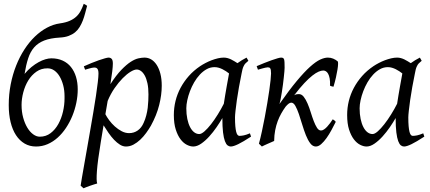

<svg xmlns="http://www.w3.org/2000/svg" viewBox="-20 -766 2307 1030"><path d="M235.4 -399.4Q201.7 -399.9 175.5 -381.6Q149.4 -363.3 131.8 -334.7Q114.3 -306.2 105 -271Q95.7 -235.8 95.7 -203.1Q95.7 -166.5 104.2 -135.3Q112.8 -104 126.5 -81.3Q140.1 -58.6 157.7 -45.7Q175.3 -32.7 193.4 -32.7Q226.6 -32.7 251.5 -51.8Q276.4 -70.8 293 -100.8Q309.6 -130.9 317.9 -167Q326.2 -203.1 326.2 -237.8V-250Q326.2 -281.2 319.1 -308.3Q312 -335.4 300 -355.7Q288.1 -376 271.5 -387.7Q254.9 -399.4 235.4 -399.4ZM300.8 -564.5Q250 -561.5 217 -548.6Q184.1 -535.6 163.3 -512Q142.6 -488.3 131.1 -452.9Q119.6 -417.5 111.8 -369.6Q129.4 -390.6 148.9 -406.5Q168.5 -422.4 187.3 -432.6Q206.1 -442.9 223.6 -448Q241.2 -453.1 255.4 -453.1Q289.6 -453.1 316.2 -440.9Q342.8 -428.7 360.6 -406.5Q378.4 -384.3 387.7 -353.8Q397 -323.2 397 -286.6Q397 -251 389.4 -214.4Q381.8 -177.7 367.9 -143.8Q354 -109.9 334 -79.8Q314 -49.8 289.3 -27.6Q264.6 -5.4 235.4 7.3Q206.1 20 173.3 20Q139.2 20 112.1 4.2Q85 -11.7 65.9 -40.8Q46.9 -69.8 36.9 -110.8Q26.9 -151.9 26.9 -202.1Q26.9 -259.8 37.4 -313.5Q47.9 -367.2 66.7 -414.3Q85.4 -461.4 111.1 -501Q136.7 -540.5 167.2 -569.8Q197.8 -599.1 231.9 -617.4Q266.1 -635.7 301.8 -640.6Q333 -645 354 -654.3Q375 -663.6 389.4 -677Q403.8 -690.4 412.8 -707.8Q421.9 -725.1 429.2 -745.6Q433.1 -744.1 438.7 -740.7Q444.3 -737.3 447.3 -734.9Q441.9 -714.4 436.5 -694.1Q431.2 -673.8 424.1 -655.5Q417 -637.2 407.2 -621.1Q397.5 -605 383.1 -593Q368.7 -581.1 348.6 -573.5Q328.6 -565.9 300.8 -564.5Z M713.4 -393.1Q700.2 -393.1 680.2 -380.9Q660.2 -368.7 638.2 -346.4Q616.2 -324.2 594.7 -293.2Q573.2 -262.2 557.6 -224.6L545.4 -153.3Q552.7 -138.7 565.9 -120.8Q579.1 -103 596.2 -87.6Q613.3 -72.3 632.8 -62Q652.3 -51.8 672.4 -51.8Q698.7 -51.8 719 -66.2Q739.3 -80.6 750.5 -106.9Q759.3 -126 764.6 -146.7Q770 -167.5 772.5 -187.7Q774.9 -208 775.6 -226.6Q776.4 -245.1 776.4 -259.8Q776.4 -293.9 771 -319.1Q765.6 -344.2 756.6 -360.6Q747.6 -377 736.3 -385Q725.1 -393.1 713.4 -393.1ZM585.4 -424.8Q585.4 -410.2 582.3 -383.8Q579.1 -357.4 572.3 -314.5Q603.5 -362.8 630.9 -391.1Q658.2 -419.4 680.9 -434.1Q703.6 -448.7 722.2 -452.9Q740.7 -457 755.4 -457Q774.4 -457 791 -447.3Q807.6 -437.5 820.3 -418.2Q833 -398.9 840.3 -370.8Q847.7 -342.8 847.7 -306.2Q847.7 -257.3 834 -202.6Q820.3 -147.9 789.6 -91.8Q778.3 -72.3 763.9 -52.5Q749.5 -32.7 732.4 -16.6Q715.3 -0.5 696 9.8Q676.8 20 655.8 20Q639.2 20 623.3 10Q607.4 0 592 -16.1Q576.7 -32.2 562.5 -52.7Q548.3 -73.2 535.6 -93.8L520.5 -2.9Q503.9 97.7 500 151.1Q496.1 204.6 501.5 218.3Q494.1 220.2 484.4 223.4Q474.6 226.6 464.1 230.2Q453.6 233.9 444.1 237.5Q434.6 241.2 428.2 244.1L412.6 230Q414.6 215.8 419.7 186Q424.8 156.2 431.9 116.2Q439 76.2 447.3 28.8Q455.6 -18.6 464.1 -67.4Q472.7 -116.2 480.7 -164.1Q488.8 -211.9 494.9 -252.7Q501 -293.5 504.6 -324.5Q508.3 -355.5 508.3 -371.1Q508.3 -382.3 506.3 -388.9Q504.4 -395.5 501 -398.7Q497.6 -401.9 493.7 -402.8Q489.7 -403.8 485.4 -403.8Q481 -403.8 472.9 -402.1Q464.8 -400.4 456.5 -397.9Q447.3 -395.5 436.5 -392.1L429.7 -410.2Q450.2 -419.4 471.2 -428Q492.2 -436.5 510.5 -442.9Q528.8 -449.2 542.7 -453.1Q556.6 -457 562.5 -457Q572.3 -457 578.9 -450.4Q585.4 -443.8 585.4 -424.8Z M1287.6 -411.1 1286.6 -410.2Q1283.2 -403.3 1280.8 -394Q1278.3 -384.8 1275.9 -371.1Q1268.6 -335.9 1262 -299.1Q1255.4 -262.2 1250.7 -229.5Q1246.1 -196.8 1243.4 -171.9Q1240.7 -147 1240.7 -136.2Q1240.7 -108.4 1242.4 -89.4Q1244.1 -70.3 1247.1 -58.8Q1250 -47.4 1254.4 -42.2Q1258.8 -37.1 1264.6 -37.1Q1274.4 -37.1 1287.8 -39.8Q1301.3 -42.5 1320.8 -50.8L1326.7 -33.2Q1284.2 -5.4 1258.1 7.3Q1231.9 20 1217.8 20Q1209 20 1200.9 13.9Q1192.9 7.8 1186.5 -9Q1180.2 -25.9 1176.5 -55.7Q1172.9 -85.4 1172.9 -132.8Q1160.2 -110.4 1141.8 -83.7Q1123.5 -57.1 1102.5 -33.9Q1081.5 -10.7 1059.3 4.6Q1037.1 20 1016.6 20Q1000.5 20 982.2 10.7Q963.9 1.5 948.5 -18.8Q933.1 -39.1 922.9 -71Q912.6 -103 912.6 -148.9Q912.6 -187.5 921.6 -224.4Q930.7 -261.2 948.7 -294.9Q966.8 -328.6 992.9 -358.2Q1019 -387.7 1053.7 -411.1Q1066.9 -419.9 1082.8 -428.2Q1098.6 -436.5 1115.5 -442.9Q1132.3 -449.2 1148.9 -453.1Q1165.5 -457 1180.7 -457Q1190.9 -457 1200.7 -454.3Q1210.4 -451.7 1219.5 -447.3Q1228.5 -442.9 1237.3 -437.5Q1246.1 -432.1 1253.9 -427.2Q1265.1 -435.5 1277.6 -443.1Q1290 -450.7 1302.7 -457L1312.5 -439.9Q1302.7 -432.1 1296.9 -426Q1291 -419.9 1287.1 -411.1ZM1180.7 -209.5Q1184.1 -231.9 1188.2 -256.6Q1192.4 -281.2 1196.3 -303.5Q1200.2 -325.7 1203.6 -343.8Q1207 -361.8 1208.5 -371.1V-372.1Q1201.2 -377.9 1192.4 -383.8Q1183.6 -389.6 1173.8 -394.5Q1164.1 -399.4 1153.3 -402.6Q1142.6 -405.8 1130.9 -405.8Q1108.4 -405.8 1088.6 -394.8Q1068.8 -383.8 1052 -365.7Q1035.2 -347.7 1021.7 -324.5Q1008.3 -301.3 999 -276.6Q989.7 -252 984.6 -228Q979.5 -204.1 979.5 -185.1Q979.5 -153.3 984.9 -127.9Q990.2 -102.5 999.5 -84.5Q1008.8 -66.4 1021.5 -56.6Q1034.2 -46.9 1048.8 -46.9Q1060.5 -46.9 1077.1 -61.5Q1093.8 -76.2 1112.1 -99.6Q1130.4 -123 1148.4 -152.1Q1166.5 -181.2 1180.7 -209.5Z M1781.2 -112.3Q1771 -91.8 1758.3 -68.4Q1745.6 -44.9 1731.7 -25.4Q1717.8 -5.9 1703.1 7.1Q1688.5 20 1674.3 20Q1657.2 20 1644.3 2.7Q1631.3 -14.6 1620.8 -41Q1610.4 -67.4 1601.3 -97.7Q1592.3 -127.9 1583.3 -154.3Q1574.2 -180.7 1564.5 -198Q1554.7 -215.3 1542.5 -215.3Q1535.6 -215.3 1528.1 -209.5Q1520.5 -203.6 1512.2 -193.8Q1499.5 -176.3 1488.8 -157.2Q1478 -138.2 1469.7 -116Q1461.4 -93.8 1456.3 -67.6Q1451.2 -41.5 1450.7 -9.8Q1443.8 -6.8 1435.1 -2.9Q1426.3 1 1417.2 4.9Q1408.2 8.8 1399.4 12.9Q1390.6 17.1 1384.8 20L1369.1 4.9Q1377.4 -25.9 1385.3 -62.5Q1393.1 -99.1 1400.4 -137.2Q1407.7 -175.3 1413.8 -212.4Q1419.9 -249.5 1424.6 -281.2Q1429.2 -313 1431.6 -336.9Q1434.1 -360.8 1434.1 -372.1Q1434.1 -383.3 1432.9 -389.9Q1431.6 -396.5 1429.4 -399.7Q1427.2 -402.8 1423.8 -403.8Q1420.4 -404.8 1416 -404.8Q1411.6 -404.8 1403.1 -402.8Q1394.5 -400.9 1385.7 -398.4Q1375.5 -395.5 1363.8 -392.1L1356.9 -411.1Q1377.4 -419.9 1398.2 -428.2Q1418.9 -436.5 1437 -442.9Q1455.1 -449.2 1468.5 -453.1Q1481.9 -457 1487.8 -457Q1494.6 -457 1498.5 -454.8Q1502.4 -452.6 1504.2 -446.8Q1505.9 -440.9 1506.3 -430.2Q1506.8 -419.4 1506.8 -401.9Q1506.8 -396 1505.6 -382.1Q1504.4 -368.2 1502.4 -350.1Q1500.5 -332 1497.8 -311.3Q1495.1 -290.5 1491.9 -271Q1488.8 -251.5 1485.6 -234.9Q1482.4 -218.3 1479 -208Q1531.7 -283.2 1572 -331.5Q1612.3 -379.9 1643.3 -407.7Q1674.3 -435.5 1697.5 -446.3Q1720.7 -457 1738.8 -457Q1754.4 -457 1767.6 -451.4Q1780.8 -445.8 1791.5 -437Q1793.9 -435.1 1793.7 -423.3Q1793.5 -411.6 1790.5 -393.1Q1787.6 -374.5 1782.2 -350.6Q1776.9 -326.7 1769 -300.8Q1758.8 -302.2 1750.5 -306.2Q1751.5 -329.6 1748.5 -345.2Q1745.6 -360.8 1740.2 -370.4Q1734.9 -379.9 1728 -383.8Q1721.2 -387.7 1714.4 -387.7Q1703.6 -387.7 1689.2 -381.6Q1674.8 -375.5 1655.8 -360.6Q1636.7 -345.7 1612.5 -320.1Q1588.4 -294.4 1558.1 -254.9Q1566.4 -259.8 1572.8 -260.5Q1579.1 -261.2 1583.5 -261.2Q1598.1 -261.2 1609.4 -246.8Q1620.6 -232.4 1629.9 -210.7Q1639.2 -189 1647 -163.6Q1654.8 -138.2 1663.1 -116.5Q1671.4 -94.7 1680.7 -80.3Q1689.9 -65.9 1702.1 -65.9Q1710 -65.9 1718.5 -71.8Q1727.1 -77.6 1735.1 -86.4Q1743.2 -95.2 1751 -105.7Q1758.8 -116.2 1765.1 -126L1773.9 -120.1Q1776.9 -118.2 1781.2 -112.3Z M2217.3 -411.1 2216.3 -410.2Q2212.9 -403.3 2210.4 -394Q2208 -384.8 2205.6 -371.1Q2198.2 -335.9 2191.7 -299.1Q2185.1 -262.2 2180.4 -229.5Q2175.8 -196.8 2173.1 -171.9Q2170.4 -147 2170.4 -136.2Q2170.4 -108.4 2172.1 -89.4Q2173.8 -70.3 2176.8 -58.8Q2179.7 -47.4 2184.1 -42.2Q2188.5 -37.1 2194.3 -37.1Q2204.1 -37.1 2217.5 -39.8Q2231 -42.5 2250.5 -50.8L2256.3 -33.2Q2213.9 -5.4 2187.7 7.3Q2161.6 20 2147.5 20Q2138.7 20 2130.6 13.9Q2122.6 7.8 2116.2 -9Q2109.9 -25.9 2106.2 -55.7Q2102.5 -85.4 2102.5 -132.8Q2089.8 -110.4 2071.5 -83.7Q2053.2 -57.1 2032.2 -33.9Q2011.2 -10.7 1989 4.6Q1966.8 20 1946.3 20Q1930.2 20 1911.9 10.7Q1893.6 1.5 1878.2 -18.8Q1862.8 -39.1 1852.5 -71Q1842.3 -103 1842.3 -148.9Q1842.3 -187.5 1851.3 -224.4Q1860.4 -261.2 1878.4 -294.9Q1896.5 -328.6 1922.6 -358.2Q1948.7 -387.7 1983.4 -411.1Q1996.6 -419.9 2012.5 -428.2Q2028.3 -436.5 2045.2 -442.9Q2062 -449.2 2078.6 -453.1Q2095.2 -457 2110.4 -457Q2120.6 -457 2130.4 -454.3Q2140.1 -451.7 2149.2 -447.3Q2158.2 -442.9 2167 -437.5Q2175.8 -432.1 2183.6 -427.2Q2194.8 -435.5 2207.3 -443.1Q2219.7 -450.7 2232.4 -457L2242.2 -439.9Q2232.4 -432.1 2226.6 -426Q2220.7 -419.9 2216.8 -411.1ZM2110.4 -209.5Q2113.8 -231.9 2117.9 -256.6Q2122.1 -281.2 2126 -303.5Q2129.9 -325.7 2133.3 -343.8Q2136.7 -361.8 2138.2 -371.1V-372.1Q2130.9 -377.9 2122.1 -383.8Q2113.3 -389.6 2103.5 -394.5Q2093.8 -399.4 2083 -402.6Q2072.3 -405.8 2060.5 -405.8Q2038.1 -405.8 2018.3 -394.8Q1998.5 -383.8 1981.7 -365.7Q1964.8 -347.7 1951.4 -324.5Q1938 -301.3 1928.7 -276.6Q1919.4 -252 1914.3 -228Q1909.2 -204.1 1909.2 -185.1Q1909.2 -153.3 1914.6 -127.9Q1919.9 -102.5 1929.2 -84.5Q1938.5 -66.4 1951.2 -56.6Q1963.9 -46.9 1978.5 -46.9Q1990.2 -46.9 2006.8 -61.5Q2023.4 -76.2 2041.7 -99.6Q2060.1 -123 2078.1 -152.1Q2096.2 -181.2 2110.4 -209.5Z"/></svg>

Font: Gentium Plus
Style: Italic
Weight: 400
Italic angle: -8°
Designer: J. Victor Gaultney, Annie Olsen, Iska Routamaa
Foundry: SIL International
Version: Version 1.510